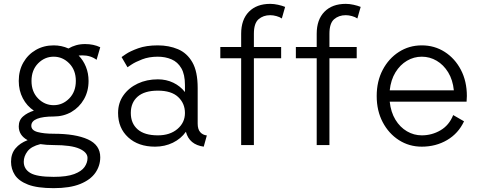

<svg xmlns="http://www.w3.org/2000/svg" viewBox="-20 -751 2493 994"><path d="M77.1 -332Q77.1 -385.7 100.8 -427.2Q124.5 -468.8 165.5 -492.4Q206.5 -516.1 257.8 -516.1Q298.8 -516.1 334.5 -500Q352.5 -510.7 373.8 -516.8Q395 -522.9 420.9 -522.9Q464.8 -522.9 499 -506.3L480 -441.4Q449.2 -464.4 405.8 -464.4Q395.5 -464.4 387.2 -463.4Q411.1 -439 424.8 -405.3Q438.5 -371.6 438.5 -332Q438.5 -278.8 414.6 -237.1Q390.6 -195.3 349.9 -171.6Q309.1 -147.9 257.8 -147.9Q202.1 -147.9 172.1 -136Q142.1 -124 142.1 -100.1Q142.1 -76.2 174.8 -67.4Q207.5 -58.6 257.8 -58.6Q370.6 -58.6 434.8 -29.5Q499 -0.5 499 63Q499 106.9 473.9 143.3Q448.7 179.7 395.5 201.4Q342.3 223.1 257.8 223.1Q172.9 223.1 125 204.6Q77.1 186 57.1 155Q37.1 124 37.1 86.4Q37.1 44.9 60.1 17.3Q83 -10.3 123 -25.4Q77.1 -50.3 77.1 -96.7Q77.1 -128.9 99.6 -148.4Q122.1 -168 155.3 -178.2Q119.1 -202.1 98.1 -242.2Q77.1 -282.2 77.1 -332ZM143.1 -332Q143.1 -275.9 177.2 -241.2Q211.4 -206.5 257.8 -206.5Q304.2 -206.5 338.4 -241.2Q372.6 -275.9 372.6 -332Q372.6 -388.2 338.4 -422.9Q304.2 -457.5 257.8 -457.5Q211.4 -457.5 177.2 -422.9Q143.1 -388.2 143.1 -332ZM433.1 66.9Q433.1 37.6 391.1 18.8Q349.1 0 257.8 0Q219.7 0 189 -4.9Q141.6 6.8 122.3 32.5Q103 58.1 103 86.4Q103 124 136.7 144.3Q170.4 164.6 257.8 164.6Q326.2 164.6 364.3 150.1Q402.3 135.7 417.7 113.5Q433.1 91.3 433.1 66.9Z M782.7 8.3Q696.3 8.3 643.8 -39.8Q591.3 -87.9 591.3 -166Q591.3 -218.3 618.9 -257.3Q646.5 -296.4 693.1 -318.4Q739.7 -340.3 797.4 -340.3Q840.8 -340.3 877.2 -322.8Q913.6 -305.2 937.5 -274.4V-311Q937.5 -365.7 918.7 -397.9Q899.9 -430.2 867.9 -443.8Q835.9 -457.5 796.9 -457.5Q751.5 -457.5 716.1 -443.8Q680.7 -430.2 660.4 -416.5Q640.1 -402.8 640.1 -402.8L609.4 -455.6Q609.4 -455.6 631.3 -470.7Q653.3 -485.8 695.3 -501Q737.3 -516.1 796.9 -516.1Q854.5 -516.1 901.4 -496.3Q948.2 -476.6 975.8 -428.7Q1003.4 -380.9 1003.4 -295.4V-111.3Q1003.4 -82 1016.4 -67.1Q1029.3 -52.2 1050.8 -49.8L1034.7 8.3Q960 -2 942.4 -68.8Q917 -32.7 875 -12.2Q833 8.3 782.7 8.3ZM937.5 -166Q937.5 -215.8 902.3 -248.8Q867.2 -281.7 797.4 -281.7Q728 -281.7 692.6 -250.7Q657.2 -219.7 657.2 -166Q657.2 -112.3 692.6 -81.3Q728 -50.3 797.4 -50.3Q859.9 -50.3 898.7 -83.3Q937.5 -116.2 937.5 -166Z M1439 -655.3Q1428.2 -663.1 1411.1 -667.7Q1394 -672.4 1378.9 -672.4Q1342.8 -672.4 1318.6 -651.4Q1294.4 -630.4 1294.4 -576.2V-507.8H1435.5V-449.2H1294.4V0H1228.5V-449.2H1120.6V-507.8H1228.5V-576.2Q1228.5 -649.4 1268.6 -690.2Q1308.6 -731 1378.9 -731Q1398.4 -731 1419.4 -726.3Q1440.4 -721.7 1456.1 -715.3Z M1830.1 -655.3Q1819.3 -663.1 1802.2 -667.7Q1785.2 -672.4 1770 -672.4Q1733.9 -672.4 1709.7 -651.4Q1685.5 -630.4 1685.5 -576.2V-507.8H1826.7V-449.2H1685.5V0H1619.6V-449.2H1511.7V-507.8H1619.6V-576.2Q1619.6 -649.4 1659.7 -690.2Q1699.7 -731 1770 -731Q1789.6 -731 1810.5 -726.3Q1831.5 -721.7 1847.2 -715.3Z M2326.2 -155.3 2382.3 -123Q2353 -60.1 2294.7 -25.9Q2236.3 8.3 2163.6 8.3Q2098.1 8.3 2045.2 -25.6Q1992.2 -59.6 1961.2 -118.7Q1930.2 -177.7 1930.2 -253.9Q1930.2 -330.1 1961.2 -389.2Q1992.2 -448.2 2045.2 -482.2Q2098.1 -516.1 2163.6 -516.1Q2229.5 -516.1 2282.5 -482.2Q2335.4 -448.2 2366.2 -389.2Q2397 -330.1 2397 -253.9Q2397 -240.7 2395.5 -224.6H1997.6Q2003.4 -170.4 2027.1 -131.3Q2050.8 -92.3 2086.7 -71.3Q2122.6 -50.3 2163.6 -50.3Q2215.8 -50.3 2260.5 -76.4Q2305.2 -102.5 2326.2 -155.3ZM2163.6 -457.5Q2122.6 -457.5 2086.9 -436.5Q2051.3 -415.5 2027.3 -376.5Q2003.4 -337.4 1997.6 -283.2H2329.6Q2324.2 -337.4 2300.3 -376.5Q2276.4 -415.5 2240.7 -436.5Q2205.1 -457.5 2163.6 -457.5Z"/></svg>

Font: Giphurs Light
Style: Regular
Weight: 300
Version: Version 0.920; ttfautohint (v1.8.4.7-5d5b)